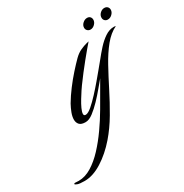

<svg xmlns="http://www.w3.org/2000/svg" viewBox="-337 -563 898 936"><g transform="rotate(-30 111.5 -95.5)"><path d="M-126 246Q-155 246 -166.5 241.5Q-178 237 -178 234Q-178 230 -171 230Q-166 230 -161 230.5Q-156 231 -151 231Q-115 231 -79 209Q-43 187 -9 150.5Q25 114 56 70Q87 26 112 -17L189 -150Q176 -135 155.5 -110Q135 -85 111 -60Q87 -35 64 -17.5Q41 0 21 0Q-3 0 -13 -11Q-23 -22 -23 -39Q-23 -56 -15.5 -76Q-8 -96 3 -116Q22 -148 46.5 -180.5Q71 -213 96.5 -241.5Q122 -270 142 -290Q161 -309 181 -318Q201 -327 215.5 -330.5Q230 -334 230 -334Q208 -309 170.5 -263Q133 -217 95 -165Q91 -160 80.5 -144Q70 -128 58 -108.5Q46 -89 37.5 -70.5Q29 -52 29 -41Q29 -30 41 -31Q54 -32 75 -50Q96 -68 120 -94Q144 -120 165.5 -145.5Q187 -171 201 -188Q215 -204 234 -228Q253 -252 275 -276.5Q297 -301 321.5 -317.5Q346 -334 371 -334Q380 -334 382 -332Q346 -315 315 -277Q284 -239 256 -188Q228 -137 199.5 -80.5Q171 -24 139 30.5Q107 85 69 129Q24 181 -27.5 213.5Q-79 246 -126 246ZM365 -379Q355 -379 348.5 -385.5Q342 -392 342 -402Q342 -416 353 -426.5Q364 -437 377 -437Q388 -437 394.5 -430.5Q401 -424 401 -414Q401 -401 390 -390Q379 -379 365 -379ZM268 -379Q258 -379 251 -385.5Q244 -392 244 -402Q244 -416 255.5 -426.5Q267 -437 280 -437Q291 -437 297 -430.5Q303 -424 303 -414Q303 -401 292 -390Q281 -379 268 -379Z"/></g></svg>

Font: Luxurious Script
Style: Regular
Weight: 400
Designer: Robert E. Leuschke
Foundry: Robert E. Leuschke
Version: Version 1.010; ttfautohint (v1.8.3)